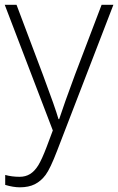

<svg xmlns="http://www.w3.org/2000/svg" viewBox="-20 -551 499 811"><path d="M0 -530.8H49.8L162.1 -232.9Q213.4 -95.7 227.1 -47.9H230Q250.5 -110.8 296.9 -235.8L409.2 -530.8H459L221.2 85.9Q192.4 161.1 172.9 187.5Q153.3 213.9 127.2 227.1Q101.1 240.2 64 240.2Q36.1 240.2 2 230V188Q30.3 195.8 63 195.8Q87.9 195.8 106.9 184.1Q126 172.4 141.4 147.7Q156.7 123 177 69.6Q197.3 16.1 203.1 0Z"/></svg>

Font: CAA NEO Sans Light
Style: Regular
Weight: 300
Version: Version 1.10